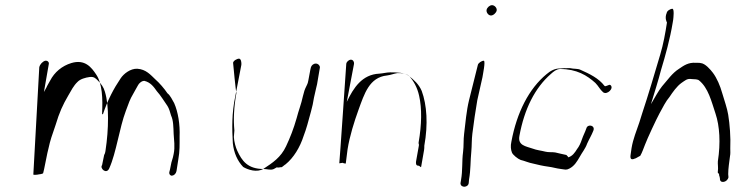

<svg xmlns="http://www.w3.org/2000/svg" viewBox="-20 -708 2876 743"><path d="M132 -448C132 -447 109 -33 109 -33C108 -30 127 -32 129 -33C131 -33 146 -35 147 -38C149 -41 165 -128 167 -131C175 -168 181 -183 195 -224C210 -274 223 -302 244 -338C255 -357 265 -377 280 -391C290 -402 311 -408 327 -410C344 -412 350 -405 359 -396C371 -384 381 -371 386 -353C395 -323 398 -287 398 -251C398 -210 395 -169 388 -123C387 -117 386 -113 383 -108L375 -69C365 -57 392 -31 403 -57C430 -117 442 -213 467 -279C478 -309 483 -324 495 -344C501 -354 509 -370 514 -378C517 -385 529 -396 539 -395C563 -389 575 -372 587 -355C601 -340 616 -315 628 -298C634 -289 639 -272 642 -261C651 -242 651 -216 652 -190C653 -168 658 -140 652 -112C651 -104 648 -95 645 -85C644 -86 637 -45 636 -45C633 -36 637 -29 645 -28C654 -29 661 -36 663 -46C663 -47 670 -90 670 -91C676 -123 675 -151 675 -179C677 -227 669 -275 654 -309C647 -321 639 -339 628 -347C616 -365 597 -387 581 -401C563 -418 545 -440 511 -442C485 -443 459 -423 447 -405C420 -365 397 -322 378 -265L375 -268C378 -326 376 -385 352 -420C334 -447 309 -480 256 -464C220 -453 191 -429 174 -396C173 -394 160 -372 160 -370C158 -366 153 -357 150 -352L169 -461C170 -468 164 -474 155 -473C145 -470 135 -460 132 -448Z M882 -465C882 -465 893 -346 895 -349C885 -293 883 -246 887 -203C887 -201 885 -178 885 -178C886 -159 892 -138 898 -125C916 -86 938 -54 1000 -54C1014 -54 1026 -49 1037 -53C1037 -52 1053 -62 1053 -61C1051 -57 1067 -62 1070 -61C1070 -60 1085 -73 1085 -72C1116 -97 1141 -138 1155 -182C1160 -195 1165 -210 1169 -224C1178 -259 1190 -294 1195 -330C1195 -330 1200 -351 1200 -352C1202 -363 1205 -372 1207 -382C1207 -383 1218 -446 1218 -447C1218 -455 1211 -462 1202 -462C1193 -462 1185 -455 1183 -447C1182 -447 1172 -387 1171 -387C1168 -378 1162 -369 1158 -357L1152 -335C1146 -306 1135 -279 1128 -251C1116 -209 1103 -176 1087 -142C1067 -99 1035 -78 1000 -55C975 -39 939 -51 921 -62C899 -85 885 -116 881 -154C878 -209 876 -268 891 -338C891 -339 914 -456 914 -457C915 -465 913 -481 905 -481C897 -481 883 -473 882 -465Z M1320 -461C1320 -461 1294 -78 1293 -76C1293 -76 1306 -78 1306 -78C1308 -78 1309 -76 1311 -76L1318 -75L1325 -130C1333 -181 1351 -238 1367 -282C1390 -345 1409 -409 1478 -416C1493 -418 1504 -423 1517 -425C1536 -426 1552 -423 1562 -415C1581 -395 1595 -369 1602 -337C1613 -288 1612 -226 1600 -157C1599 -151 1602 -151 1601 -145L1590 -83C1589 -75 1590 -67 1598 -67C1606 -67 1609 -56 1610 -64L1621 -127C1622 -132 1622 -138 1622 -144C1637 -227 1632 -302 1612 -356C1601 -382 1582 -399 1560 -416C1543 -427 1520 -428 1490 -428C1476 -428 1463 -424 1448 -423C1381 -420 1348 -368 1322 -314L1350 -461C1351 -469 1346 -477 1338 -477C1330 -477 1321 -469 1320 -461Z M1829 -456 1795 -320C1785 -279 1781 -231 1776 -190C1773 -167 1775 -143 1772 -120C1767 -83 1771 -50 1764 -11L1762 1C1762 20 1793 19 1794 -1L1795 -13C1802 -52 1800 -84 1804 -123C1806 -144 1805 -168 1808 -191C1813 -231 1820 -280 1827 -320L1847 -409C1848 -417 1860 -473 1852 -473C1844 -473 1830 -464 1829 -456ZM1863 -670C1861 -660 1870 -648 1880 -648C1889 -648 1900 -658 1902 -667C1904 -677 1894 -688 1884 -688C1875 -688 1865 -679 1863 -670Z M2342 -379C2337 -383 2323 -370 2319 -376C2297 -405 2262 -422 2226 -438C2216 -443 2199 -441 2188 -444C2187 -445 2171 -444 2170 -444C2162 -445 2156 -443 2149 -443C2127 -444 2109 -433 2095 -421C2027 -365 1980 -273 1959 -160C1955 -143 1957 -128 1961 -118C1964 -109 1984 -93 1995 -89C2009 -86 2026 -78 2043 -75C2063 -70 2080 -66 2102 -63C2119 -61 2133 -56 2151 -54C2168 -52 2171 -49 2184 -56C2203 -66 2213 -83 2224 -102C2232 -117 2246 -134 2252 -152C2260 -170 2269 -184 2276 -202C2285 -223 2254 -230 2249 -211C2244 -196 2237 -184 2232 -169C2227 -154 2221 -141 2213 -131C2205 -118 2195 -103 2178 -99C2181 -102 2171 -106 2173 -108C2158 -111 2142 -115 2129 -118C2118 -120 2102 -118 2091 -121C2076 -125 2056 -127 2041 -133C2015 -142 1983 -145 1990 -182C2009 -286 2050 -368 2112 -422C2123 -432 2133 -440 2147 -441C2212 -441 2252 -416 2284 -387C2296 -375 2302 -361 2314 -351C2329 -339 2358 -367 2342 -379Z M2560 -658C2551 -637 2561 -621 2561 -621C2555 -581 2547 -537 2535 -497C2514 -426 2488 -338 2465 -269C2465 -268 2454 -234 2454 -234C2443 -201 2430 -171 2424 -135C2424 -134 2420 -107 2420 -107C2418 -92 2424 -88 2438 -95C2436 -92 2459 -107 2457 -104C2466 -119 2470 -134 2476 -148C2485 -172 2520 -247 2532 -269C2544 -291 2557 -317 2571 -333C2583 -351 2599 -374 2617 -387C2631 -396 2638 -405 2657 -402L2673 -401C2676 -400 2682 -400 2685 -397C2721 -368 2733 -316 2749 -268C2765 -220 2769 -155 2758 -84C2757 -74 2760 -57 2758 -46C2756 -33 2763 -42 2763 -29C2764 -28 2766 -19 2766 -17C2765 4 2795 -2 2799 -22C2799 -23 2798 -33 2798 -34C2798 -57 2802 -79 2805 -104C2807 -113 2806 -123 2806 -133C2808 -178 2804 -227 2798 -264C2794 -289 2783 -320 2775 -347C2767 -376 2754 -406 2739 -426C2730 -438 2709 -463 2691 -464C2690 -465 2674 -465 2673 -465C2644 -467 2627 -455 2608 -442C2581 -425 2564 -399 2542 -374C2528 -357 2513 -328 2499 -305C2510 -341 2529 -401 2538 -437C2555 -493 2573 -558 2583 -619L2585 -631C2586 -639 2590 -674 2582 -674C2574 -674 2561 -666 2560 -658Z"/></svg>

Font: Photofail
Style: It
Weight: 400
Foundry: Cannot Into Space Fonts
Version: Version 0.97